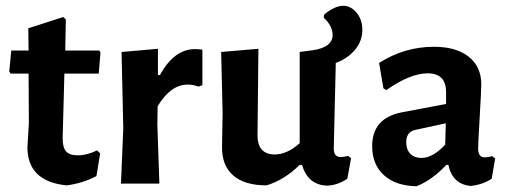

<svg xmlns="http://www.w3.org/2000/svg" viewBox="-20 -636 1760 665"><path d="M210 6Q75 -8 75 -126L80 -209L79 -381H17L12 -388L19 -461H79L78 -538L199 -577L208 -569L206 -461H324L328 -454L322 -381H203L197 -157Q197 -125 209 -111.5Q221 -98 249 -98Q281 -98 316 -115L327 -105L314 -26Q263 0 210 6Z M527 -467V-376H534Q583 -466 656 -466Q665 -466 681 -464V-341L667 -336Q650 -343 630 -343Q571 -343 526 -268L525 -205L532 0H399L407 -192L401 -456Z M1169 -616Q1195 -616 1215 -592Q1235 -568 1235 -533Q1235 -494 1209.5 -463.5Q1184 -433 1143 -418L1136 -122Q1136 -92 1160 -92Q1170 -92 1186 -96L1196 -88L1183 -17Q1149 6 1112 7Q1046 4 1026 -65H1018Q964 -12 903 6Q827 6 787.5 -28.5Q748 -63 749 -128L751 -246L746 -456L875 -467L872 -172Q870 -101 932 -101Q974 -101 1018 -140V-456L1063 -462Q1132 -472 1132 -515Q1132 -546 1101 -575L1103 -586Q1140 -616 1169 -616Z M1483 -474Q1560 -474 1603.5 -439.5Q1647 -405 1647 -343Q1647 -326 1641.5 -231.5Q1636 -137 1636 -121Q1636 -91 1659 -91Q1669 -91 1685 -95L1695 -87L1683 -17Q1651 4 1610 8Q1547 2 1533 -65H1526Q1476 -12 1423 9Q1351 8 1310 -29Q1269 -66 1269 -130Q1269 -227 1372 -247L1525 -276V-317Q1525 -382 1461 -382Q1401 -382 1318 -324L1308 -330L1293 -418Q1381 -474 1483 -474ZM1524 -209 1418 -186Q1387 -179 1387 -144Q1387 -118 1401 -103.5Q1415 -89 1440 -89Q1479 -89 1522 -135Z"/></svg>

Font: Alegreya Sans SC
Style: Bold
Weight: 700
Designer: Juan Pablo del Peral
Foundry: Huerta Tipografica
Version: Version 2.007